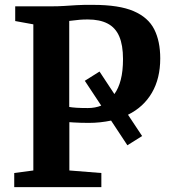

<svg xmlns="http://www.w3.org/2000/svg" viewBox="-20 -769 700 789"><path d="M38.5 0V-58L117 -68.5V-669L42.5 -682.5V-743H193.5Q219 -743 242.8 -744.5Q266.5 -746 295 -747.8Q323.5 -749.5 363 -749Q469.5 -749 529.2 -723.2Q589 -697.5 613.8 -648.5Q638.5 -599.5 638.5 -529Q638.5 -446.5 604.2 -387.8Q570 -329 506 -297.5L564 -210L503.5 -172L436.5 -273.5Q415 -269 392 -266.5Q369 -264 344 -264Q328.5 -264 311.8 -264.5Q295 -265 282.2 -265.8Q269.5 -266.5 265 -267V-68.5L396.5 -58V0ZM341 -325Q356 -325 369.8 -327.5Q383.5 -330 396 -335L328.5 -437L389 -475L450 -382.5Q467 -405.5 476.2 -441Q485.5 -476.5 485.5 -526.5Q485.5 -583.5 470 -619.5Q454.5 -655.5 422.2 -672.2Q390 -689 341 -689Q321.5 -689 308 -687.8Q294.5 -686.5 284.2 -685.2Q274 -684 264.5 -683V-329.5Q275 -327.5 294.2 -326.2Q313.5 -325 341 -325Z"/></svg>

Font: Merriweather 24pt
Style: Bold
Weight: 700
Designer: Eben Sorkin
Foundry: Eben Sorkin
Version: Version 2.100